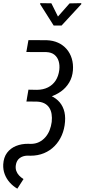

<svg xmlns="http://www.w3.org/2000/svg" viewBox="-46 -961 527 1197"><path d="M131.3 -710.9 244.6 -710.4Q284.7 -709 316.2 -694.6Q347.7 -680.2 369.4 -655Q391.1 -629.9 401.4 -596.2Q411.6 -562.5 408.7 -522.9Q405.3 -480 385.5 -446.8Q365.7 -413.6 334.5 -391.1Q303.2 -368.7 265.1 -356.9Q227.1 -345.2 187 -345.2L121.6 -345.7L131.3 -401.9L184.6 -400.9Q223.6 -401.4 253.2 -416.3Q282.7 -431.2 300.8 -458.7Q318.8 -486.3 323.7 -525.4Q327.1 -554.7 319.8 -579.3Q312.5 -604 293.7 -619.4Q274.9 -634.8 243.2 -636.2L118.2 -636.7ZM128.4 -382.8 181.6 -382.3Q223.1 -381.3 257.1 -369.4Q291 -357.4 315.2 -334.7Q339.4 -312 351.1 -278.8Q362.8 -245.6 359.4 -202.1Q356 -156.7 339.4 -118.2Q322.8 -79.6 294.7 -50.8Q266.6 -22 228.5 -6.1Q190.4 9.8 143.6 9.8L124 9.3Q95.7 10.3 76.4 24.9Q57.1 39.6 52.7 68.4Q49.8 88.4 55.4 104.2Q61 120.1 72.8 132.8Q84.5 145.5 100.6 155.3L62 215.3Q34.7 199.2 14.4 176.3Q-5.9 153.3 -16.6 125Q-27.3 96.7 -25.9 64.5Q-23.4 20 -2 -8.5Q19.5 -37.1 54 -51Q88.4 -64.9 129.9 -64.5L145.5 -64Q174.8 -64 197.5 -75.2Q220.2 -86.4 236.8 -105.5Q253.4 -124.5 263.2 -149.2Q272.9 -173.8 276.4 -200.7Q279.3 -227.5 275.6 -250.2Q272 -272.9 260.7 -290Q249.5 -307.1 230.2 -316.9Q210.9 -326.7 182.1 -327.6L118.7 -328.1ZM274.4 -940.4 315.4 -857.9 387.7 -939.9 460.4 -941.4 460.9 -935.1 337.9 -801.8H288.6L204.6 -934.6V-941.4Z"/></svg>

Font: Roboto Condensed
Style: Italic
Weight: 400
Italic angle: -12°
Designer: Christian Robertson
Foundry: Google
Version: Version 3.0